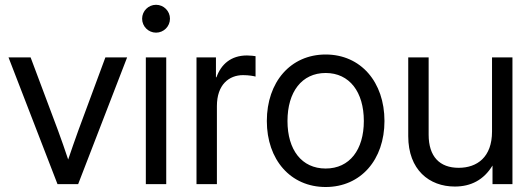

<svg xmlns="http://www.w3.org/2000/svg" viewBox="-20 -749 2166 781"><path d="M213.9 0H297.9L497.1 -515.6H408.7L298.8 -218.8C284.2 -179.2 271 -139.6 257.3 -100.1C244.1 -139.6 230.5 -179.2 215.8 -218.8L104.5 -515.6H14.6Z M573.2 0H656.2V-515.6H573.2ZM614.7 -616.2C646 -616.2 671.4 -641.6 671.4 -672.9C671.4 -704.1 646 -729.5 614.7 -729.5C583.5 -729.5 558.1 -704.1 558.1 -672.9C558.1 -641.6 583.5 -616.2 614.7 -616.2Z M779.3 0H862.3V-317.4C862.3 -404.8 911.6 -443.4 968.8 -443.4C992.7 -443.4 1012.7 -439.5 1019.5 -437.5V-520.5C1012.7 -521.5 999.5 -523.4 984.4 -523.4C919.9 -523.4 879.4 -487.8 860.4 -434.6H858.4V-515.6H779.3Z M1304.7 11.7C1447.8 11.7 1543.9 -99.6 1543.9 -256.8C1543.9 -415 1447.8 -527.3 1304.7 -527.3C1161.6 -527.3 1065.4 -415 1065.4 -256.8C1065.4 -99.6 1161.6 11.7 1304.7 11.7ZM1304.7 -63.5C1207 -63.5 1149.4 -139.6 1149.4 -256.8C1149.4 -375 1207.5 -452.1 1304.7 -452.1C1401.9 -452.1 1460 -374.5 1460 -256.8C1460 -140.1 1402.3 -63.5 1304.7 -63.5Z M1830.1 9.8C1895.5 9.8 1947.8 -17.1 1983.4 -75.7V0H2064.5V-515.6H1981.4V-213.9C1981.4 -109.9 1920.9 -66.4 1845.7 -66.4C1768.6 -66.4 1723.6 -111.8 1723.6 -201.2V-515.6H1640.6V-195.3C1640.6 -58.1 1726.1 9.8 1830.1 9.8Z"/></svg>

Font: Raveo Display Display
Style: Regular
Weight: 400
Designer: Jakub Foglar, Rasmus Andersson (Inter)
Foundry: Jakubfoglar.com
Version: Version 1.100;Glyphs 3.2.3 (3260)